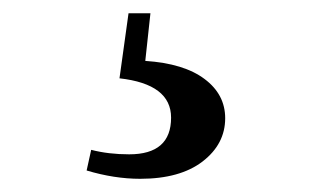

<svg xmlns="http://www.w3.org/2000/svg" viewBox="-20 -23 486 291"><path d="M208 -2.9 200.2 69.3Q258.8 73.2 290 96.7Q321.3 120.1 321.3 156.2Q321.3 195.3 287.1 221.7Q252.9 248 192.4 248Q153.3 248 111.3 235.4L118.2 204.1Q144.5 210.9 175.8 210.9Q239.3 210.9 239.3 155.3Q239.3 104.5 161.1 95.7L174.8 -2.9Z"/></svg>

Font: GenYoMin TW TTF Bold
Style: Regular
Weight: 700
Version: Version 1.300